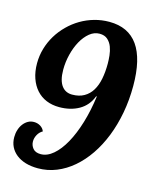

<svg xmlns="http://www.w3.org/2000/svg" viewBox="-114 -825 719 904"><g transform="rotate(15 246.0 -373.5)"><path d="M180.7 -301.3Q146 -301.3 117.7 -313Q89.4 -324.7 69.3 -347.2Q49.3 -369.6 38.1 -401.6Q26.9 -433.6 26.9 -474.1Q26.9 -511.2 37.1 -546.1Q47.4 -581.1 65.9 -611.8Q84.5 -642.6 110.4 -668.2Q136.2 -693.8 167.2 -712.2Q198.2 -730.5 233.4 -740.5Q268.6 -750.5 306.2 -750.5Q398.9 -750.5 445.6 -684.6Q492.2 -618.7 492.2 -487.3Q492.2 -418.9 480.5 -356Q468.8 -293 447.3 -238.5Q425.8 -184.1 395.5 -139.6Q365.2 -95.2 328.1 -63.5Q291 -31.7 248 -14.4Q205.1 2.9 158.2 2.9Q125 2.9 98.1 -5.1Q71.3 -13.2 52.5 -28.1Q33.7 -43 23.4 -63.7Q13.2 -84.5 13.2 -110.4Q13.2 -129.4 18.6 -146.2Q23.9 -163.1 33.7 -175.8Q43.5 -188.5 56.4 -195.8Q69.3 -203.1 85 -203.1Q103 -203.1 117.2 -194.1Q131.3 -185.1 136.2 -170.9Q120.6 -162.1 112.1 -146.2Q103.5 -130.4 103.5 -113.8Q103.5 -94.7 115.7 -79.8Q127.9 -64.9 153.8 -64.9Q185.1 -64.9 214.6 -90.1Q244.1 -115.2 268.8 -159.7Q293.5 -204.1 311.8 -264.6Q330.1 -325.2 339.4 -396L335.9 -395Q317.9 -348.1 276.9 -324.7Q235.8 -301.3 180.7 -301.3ZM349.1 -558.1Q349.1 -575.7 346.9 -597.4Q344.7 -619.1 337.4 -638.7Q330.1 -658.2 315.4 -671.4Q300.8 -684.6 275.9 -684.6Q250 -684.6 227.5 -666.3Q205.1 -647.9 188.7 -618.4Q172.4 -588.9 163.1 -551.8Q153.8 -514.6 153.8 -477.1Q153.8 -449.7 158.9 -430.2Q164.1 -410.6 173.6 -398.2Q183.1 -385.7 195.8 -379.9Q208.5 -374 224.1 -374Q258.3 -374 282.2 -387.7Q306.2 -401.4 321 -425.8Q335.9 -450.2 342.5 -483.9Q349.1 -517.6 349.1 -558.1Z"/></g></svg>

Font: Lobster
Style: Regular
Weight: 400
Designer: Pablo Impallari
Foundry: Pablo Impallari
Version: Version 1.007; ttfautohint (v1.1) -l 8 -r 50 -G 50 -x 14 -D 